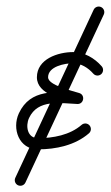

<svg xmlns="http://www.w3.org/2000/svg" viewBox="-20 -450 347 601"><path d="M296.4 -427.9C287.6 -431.9 277.2 -428.2 273.1 -419.4C191.4 -244.1 109.6 -68.7 27.9 106.6C23.8 115.4 27.6 125.8 36.3 129.9C45.1 133.9 55.5 130.2 59.6 121.4C141.3 -53.9 223.1 -229.3 304.9 -404.6C308.9 -413.4 305.2 -423.8 296.4 -427.9ZM298.3 -242.5C298.3 -242.5 298.3 -242.5 298.3 -242.5C275.9 -268.1 243.7 -287 209 -287C161.6 -287 95.5 -265.4 95.5 -208C95.5 -154.3 176.6 -138.4 217.7 -125.3C227.3 -122.3 233.9 -130.6 235.5 -139.8C237.1 -149 233.8 -159.1 223.7 -159.5C153.4 -162.4 75.3 -172.9 39.1 -95.4C16.7 -47.3 39.1 17.5 99 17.5C155 17.5 215.2 4.9 258.5 -32.8C265.8 -39.2 266.5 -50.2 260.2 -57.5C253.8 -64.8 242.8 -65.5 235.5 -59.2C235.5 -59.2 235.5 -59.2 235.5 -59.2C198.8 -27.2 146.3 -17.5 99 -17.5C65 -17.5 59.5 -56.1 70.9 -80.6C98.8 -140.5 168.5 -126.7 222.3 -124.5C232.4 -124.1 238.7 -131.1 240.1 -139C241.5 -146.9 237.9 -155.6 228.3 -158.7C204.9 -166.1 130.5 -183.1 130.5 -208C130.5 -242.4 183.2 -252 209 -252C233.5 -252 256.3 -237.4 272 -219.5C278.3 -212.2 289.4 -211.5 296.7 -217.8C303.9 -224.2 304.7 -235.3 298.3 -242.5Z"/></svg>

Font: FRB American Cursive Guidelines
Style: Italic
Weight: 400
Italic angle: -25°
Version: Version 2.0;Modular Font Editor K font №1